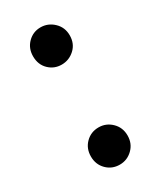

<svg xmlns="http://www.w3.org/2000/svg" viewBox="-133 -520 486 581"><g transform="rotate(-30 110.5 -230.0)"><path d="M109 -340Q83 -340 64.5 -358Q46 -376 46 -405Q46 -433 64.5 -451.5Q83 -470 109 -470Q135 -470 154.5 -451.5Q174 -433 174 -405Q174 -376 154.5 -358Q135 -340 109 -340ZM110 10Q83 10 64.5 -8.5Q46 -27 46 -55Q46 -83 64.5 -101.5Q83 -120 110 -120Q136 -120 155 -101.5Q174 -83 174 -55Q174 -27 155 -8.5Q136 10 110 10Z"/></g></svg>

Font: Murecho
Style: Regular
Weight: 400
Designer: Neil Summerour
Foundry: Positype
Version: Version 1.010; ttfautohint (v1.8.3)